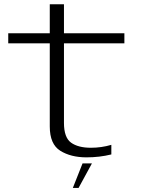

<svg xmlns="http://www.w3.org/2000/svg" viewBox="-20 -748 676 920"><path d="M394.5 6Q457 6 513.5 -8V-54Q466 -40 415.5 -40Q354.5 -40 320.5 -64.5Q286.5 -89 286.5 -159V-540.5H576V-588.5H286.5V-727.5H218.5V-588.5H19.5V-540.5H218.5V-142Q218.5 -57 269 -25.5Q319.5 6 394.5 6ZM329 152.5H356.5L420.5 35H375.5Z"/></svg>

Font: Anybody Expanded Light
Style: Regular
Weight: 300
Width: 7
Version: Version 1.113;gftools[0.9.25]